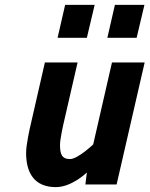

<svg xmlns="http://www.w3.org/2000/svg" viewBox="-20 -756 613 787"><path d="M362 -164C362 -164 299 -104 267 -104C233 -104 226 -125 226 -162C226 -185 238 -240 244 -265L298 -500H164L108 -255C101 -226 87 -162 87 -129C87 -51 118 11 209 11C275 11 336 -49 336 -49L330 0H458L573 -500H439ZM540 -601 572 -736H451L420 -601ZM336 -601 368 -736H247L216 -601Z"/></svg>

Font: RazerF5
Style: Bold Italic
Weight: 700
Foundry: Razer Inc.
Version: Version 2